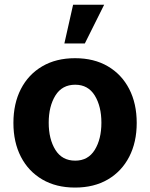

<svg xmlns="http://www.w3.org/2000/svg" viewBox="-20 -806 654 836"><path d="M306.8 10.7Q224.1 10.7 163.9 -24.7Q103.7 -60 71 -123.4Q38.4 -186.8 38.4 -270.6Q38.4 -355.1 71 -418.5Q103.7 -481.9 163.9 -517.2Q224.1 -552.6 306.8 -552.6Q389.6 -552.6 449.8 -517.2Q509.9 -481.9 542.6 -418.5Q575.3 -355.1 575.3 -270.6Q575.3 -186.8 542.6 -123.4Q509.9 -60 449.8 -24.7Q389.6 10.7 306.8 10.7ZM307.5 -106.5Q363.6 -106.5 392.6 -153.4Q421.5 -200.3 421.5 -271.7Q421.5 -343 392.6 -390.1Q363.6 -437.1 307.5 -437.1Q250.4 -437.1 221.2 -390.1Q192.1 -343 192.1 -271.7Q192.1 -200.3 221.2 -153.4Q250.4 -106.5 307.5 -106.5ZM260.3 -616.8 298.3 -785.5H433.6L349.4 -616.8Z"/></svg>

Font: Inter UI
Style: Bold
Weight: 700
Designer: Rasmus Andersson
Foundry: rsms
Version: 3.2;8d6f07862